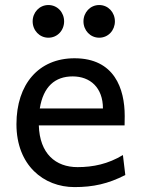

<svg xmlns="http://www.w3.org/2000/svg" viewBox="-20 -743 575 775"><path d="M482.9 -236.8C483.4 -245.6 483.4 -266.1 483.4 -274.9C483.4 -384.8 441.9 -507.8 280.8 -507.8C136.2 -507.8 46.4 -403.3 46.4 -241.7C46.4 -75.7 156.2 12.2 280.8 12.2C356 12.2 416.5 -1 485.8 -36.6L476.1 -117.2C416.5 -81.1 356 -68.4 293 -68.4C204.6 -68.4 140.1 -122.6 136.7 -236.8ZM273.4 -434.6C344.2 -434.6 395.5 -389.2 395.5 -305.2H140.6C154.8 -393.6 202.1 -434.6 273.4 -434.6ZM316.9 -656.7C316.9 -620.6 344.2 -590.8 380.4 -590.8C417 -590.8 443.8 -620.6 443.8 -656.7C443.8 -692.9 417 -722.7 380.4 -722.7C344.2 -722.7 316.9 -692.9 316.9 -656.7ZM111.8 -656.7C111.8 -620.6 139.2 -590.8 175.3 -590.8C211.9 -590.8 238.8 -620.6 238.8 -656.7C238.8 -692.9 211.9 -722.7 175.3 -722.7C139.2 -722.7 111.8 -692.9 111.8 -656.7Z"/></svg>

Font: Andika
Style: Regular
Weight: 400
Designer: Victor Gaultney, Annie Olsen, Julie Remington, Don Collingsworth, Eric Hays
Foundry: SIL International
Version: Version 1.000